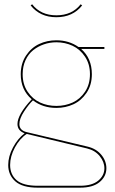

<svg xmlns="http://www.w3.org/2000/svg" viewBox="-20 -656 531 890"><path d="M241.2 -585Q314 -585 354 -636.2L360.8 -630.9Q317.4 -576.2 241.2 -576.2Q165.5 -576.2 122.1 -630.9L128.9 -636.2Q168.9 -585 241.2 -585ZM104 -35.2Q71.8 -14.2 49.3 27.3Q26.9 68.8 26.9 108.9Q26.9 152.8 56.9 179Q86.9 205.1 154.8 205.1H351.1Q406.7 205.1 435.3 181.4Q463.9 157.7 463.9 124Q463.9 94.2 442.1 67.6Q420.4 41 383.8 32.2ZM85 -312Q85 -265.1 107.9 -231Q130.9 -196.8 165.5 -180.9Q200.2 -165 241.2 -165Q282.2 -165 316.9 -180.9Q351.6 -196.8 374.3 -231Q397 -265.1 397 -312Q397 -358.9 374 -393.3Q351.1 -427.7 316.4 -443.8Q281.7 -460 241.2 -460Q210.9 -460 183.3 -450.4Q155.8 -440.9 133.5 -423.1Q111.3 -405.3 98.1 -376.5Q85 -347.7 85 -312ZM69.8 -81.1Q69.8 -50.8 106 -43L387.2 23.9Q426.8 33.7 450 62Q473.1 90.3 473.1 124Q473.1 161.6 442.1 187.7Q411.1 213.9 351.1 213.9H154.8Q84 213.9 51 184.6Q18.1 155.3 18.1 108.9Q18.1 68.8 40.3 27.3Q62.5 -14.2 94.2 -38.1Q61 -50.3 61 -81.1Q61 -125 127 -195.8Q76.2 -239.7 76.2 -312Q76.2 -361.8 100.6 -398.4Q125 -435.1 161.6 -452.1Q198.2 -469.2 241.2 -469.2Q299.8 -469.2 344.2 -438H463.9V-429.2H356Q405.8 -385.7 405.8 -312Q405.8 -262.2 381.3 -225.8Q356.9 -189.5 320.3 -172.6Q283.7 -155.8 241.2 -155.8Q178.2 -155.8 132.8 -190.9Q113.3 -172.4 91.6 -139.2Q69.8 -106 69.8 -81.1Z"/></svg>

Font: Rawengulk
Style: Ultralight
Weight: 200
Version: Version 0.92